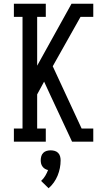

<svg xmlns="http://www.w3.org/2000/svg" viewBox="-20 -755 540 1023"><path d="M54 0V-70H100V-665H54V-735H224V-665H178V-405L361 -735H477V-665H409L261 -402L415 -70H477V0H364L251 -242L215 -320L178 -252V-70H224V0ZM239 248 199 209Q212 197 221 182Q230 167 236 151Q227 149 219.5 144.5Q212 140 206.5 132.5Q201 125 199 116.5Q197 108 197 99Q197 88 200 77.5Q203 67 210.5 59.5Q218 52 228.5 49Q239 46 250 46Q261 46 271.5 49Q282 52 289.5 59.5Q297 67 300 77.5Q303 88 303 99Q303 120 299 140.5Q295 161 287 180.5Q279 200 267 217Q255 234 239 248Z"/></svg>

Font: Iosevka Slab
Style: Regular
Weight: 400
Monospace: yes
Designer: Belleve Invis
Foundry: Belleve Invis
Version: Version 11.2.4; ttfautohint (v1.8.3)